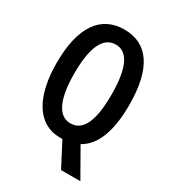

<svg xmlns="http://www.w3.org/2000/svg" viewBox="-212 -837 1004 1120"><g transform="rotate(30 290.0 -277.5)"><path d="M535 -358C535 -605 448 -725 292 -725C131 -725 45 -599 45 -359C45 -142 122 9 280 9C285 9 290 9 296 9L380 170H510L403 -18C489 -65 535 -176 535 -358ZM165 -358C165 -531 206 -624 292 -624C373 -624 415 -536 415 -358C415 -181 375 -93 290 -93C208 -93 165 -185 165 -358Z"/></g></svg>

Font: Noto Sans Hebrew ExtraCondensed SemiBold
Style: Regular
Weight: 600
Width: 2
Designer: Ben Nathan
Foundry: Google LLC
Version: Version 3.001